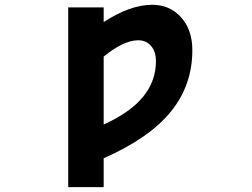

<svg xmlns="http://www.w3.org/2000/svg" viewBox="-20 -554 1040 793"><path d="M408.2 -40Q625 -136.7 624 -301.8Q624 -341.8 603.5 -364.7Q583 -387.7 550.8 -387.7Q491.2 -387.7 408.2 -320.3ZM408.2 218.8H261.7V-523.4H408.2V-462.9Q517.6 -534.2 608.4 -534.2Q681.6 -534.2 728 -482.4Q774.4 -430.7 774.4 -346.7Q774.4 -202.1 685.5 -92.8Q596.7 16.6 408.2 99.6Z"/></svg>

Font: Gen Shin Gothic Monospace Bold
Style: Bold
Weight: 700
Designer: [Source Han Sans]
Ryoko NISHIZUKA  (kana & ideographs); Paul D. Hunt (Latin, Greek & Cyrillic); Wenlong ZHANG  (bopomofo
Version: Version 1.002.20150607